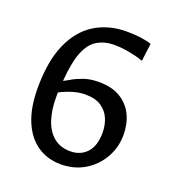

<svg xmlns="http://www.w3.org/2000/svg" viewBox="-119 -720 762 828"><g transform="rotate(20 262.5 -306.0)"><path d="M249.9 11.8Q189.4 11.8 143 -19.5Q96.6 -50.7 70.7 -112.5Q44.8 -174.3 44.8 -264Q44.8 -387 79.9 -466.6Q115 -546.3 177.9 -585.1Q240.8 -623.8 322.7 -623.8Q356.6 -623.8 386.1 -620.1Q415.6 -616.3 437.4 -609L427.1 -527.5Q413.8 -532.6 392.5 -537.9Q371.1 -543.3 345.5 -547.3Q319.8 -551.3 293.2 -551.3Q247.8 -551.3 214.6 -531.3Q181.3 -511.4 162.2 -462.8Q143.2 -414.2 137.1 -329.6Q146.4 -333.9 166.2 -345.6Q185.9 -357.2 215.7 -367.8Q245.6 -378.3 284.1 -378.3Q345.4 -378.3 384.5 -354.3Q423.7 -330.4 442.9 -289.9Q462.1 -249.4 462.1 -199.7Q462.1 -142.3 434.5 -94Q407 -45.7 359.2 -16.9Q311.4 11.8 249.9 11.8ZM269.7 -55Q316.5 -55 345.2 -86.4Q373.9 -117.7 373.9 -178Q373.9 -212.5 361.5 -241.8Q349 -271.1 321.7 -289.4Q294.5 -307.7 248.2 -307.7Q218.8 -307.7 188.1 -297.9Q157.4 -288.1 133.3 -275.2V-249.9Q133.3 -194.7 147.8 -150.5Q162.3 -106.2 192.8 -80.6Q223.3 -55 269.7 -55Z"/></g></svg>

Font: Ancizar Sans Thin
Style: Regular
Weight: 100
Designer: Cesar Puertas, Viviana Monsalve, Julian Moncada, Julian Prieto, Jose Castro, Mariel Hernandez, Felipe Aragon, Sara Alarc
Version: Version 8.100